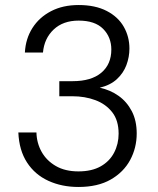

<svg xmlns="http://www.w3.org/2000/svg" viewBox="-20 -732 627 764"><path d="M292 12Q226 12 172.5 -12.5Q119 -37 87.5 -85.5Q56 -134 53 -205H125Q126 -163 145.5 -128Q165 -93 202 -71.5Q239 -50 292 -50Q345 -50 380.5 -70Q416 -90 434 -124.5Q452 -159 452 -200Q452 -253 426.5 -285.5Q401 -318 359.5 -333.5Q318 -349 268 -349H216V-409H269Q343 -409 383 -442.5Q423 -476 423 -535Q423 -584 390.5 -617Q358 -650 293 -650Q231 -650 193.5 -614.5Q156 -579 151 -523H79Q82 -578 109 -620.5Q136 -663 183 -687.5Q230 -712 293 -712Q359 -712 404.5 -688.5Q450 -665 472.5 -625.5Q495 -586 495 -539Q495 -505 483 -473Q471 -441 445 -417Q419 -393 377 -383Q419 -374 452 -350.5Q485 -327 504.5 -289.5Q524 -252 524 -201Q524 -144 498 -95.5Q472 -47 420.5 -17.5Q369 12 292 12Z"/></svg>

Font: DM Sans 16pt Light
Style: Regular
Weight: 300
Version: Version 4.004;gftools[0.9.30]